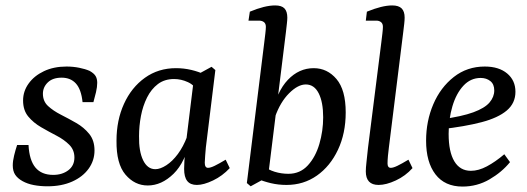

<svg xmlns="http://www.w3.org/2000/svg" viewBox="-20 -674 1939 707"><path d="M155 12Q128 12 104.5 7.5Q81 3 63 -7Q45 -17 36 -30.5Q27 -44 27 -65Q27 -81 32 -101.5Q37 -122 43 -140H85Q88 -84 110.5 -57Q133 -30 176 -30Q209 -30 231.5 -47Q254 -64 254 -94Q254 -122 235 -141Q216 -160 188 -174.5Q160 -189 131.5 -205.5Q103 -222 84 -245Q65 -268 65 -304Q65 -338 85.5 -366.5Q106 -395 142 -412Q178 -429 225 -429Q249 -429 271.5 -424.5Q294 -420 310 -413Q326 -404 332 -394Q338 -384 338 -369Q338 -354 333.5 -334.5Q329 -315 324 -298H284Q279 -345 259.5 -366.5Q240 -388 207 -388Q174 -388 156 -370.5Q138 -353 138 -329Q138 -301 157 -283.5Q176 -266 204.5 -251.5Q233 -237 261 -221Q289 -205 308.5 -181Q328 -157 328 -120Q328 -83 306.5 -53Q285 -23 246 -5.5Q207 12 155 12Z M524 9Q476 9 442 -31Q408 -71 409 -156Q409 -231 436.5 -291.5Q464 -352 513.5 -387.5Q563 -423 628 -423Q657 -423 684.5 -416.5Q712 -410 735 -399L715 -332Q697 -360 672 -371.5Q647 -383 621 -383Q586 -383 561.5 -364.5Q537 -346 521.5 -315Q506 -284 499 -247Q492 -210 492 -173Q491 -117 507 -84Q523 -51 552 -51Q570 -51 592.5 -65.5Q615 -80 635 -107Q655 -134 669 -171L681 -164Q663 -77 619 -34Q575 9 524 9ZM705 7Q681 7 669.5 -7.5Q658 -22 658 -52Q658 -63 659 -80.5Q660 -98 662 -125L695 -393L759 -428L773 -416L738 -131Q737 -118 735.5 -101Q734 -84 734 -75Q734 -56 746 -56Q755 -56 770.5 -63.5Q786 -71 811 -86L826 -55Q799 -26 764.5 -9.5Q730 7 705 7Z M1035 7Q1005 7 977.5 0.5Q950 -6 927 -16L947 -65Q967 -49 991.5 -41.5Q1016 -34 1042 -34Q1085 -34 1113.5 -65Q1142 -96 1156 -144Q1170 -192 1170 -242Q1170 -298 1153.5 -330.5Q1137 -363 1106 -363Q1077 -363 1044.5 -330.5Q1012 -298 993 -244L981 -251Q999 -337 1040 -380Q1081 -423 1135 -423Q1185 -423 1219 -383Q1253 -343 1253 -260Q1253 -183 1224.5 -122.5Q1196 -62 1147 -27.5Q1098 7 1035 7ZM903 12 889 0 953 -517Q955 -533 957 -550Q959 -567 959 -575Q959 -587 952 -592.5Q945 -598 934 -598H895L900 -631Q955 -654 993 -654Q1017 -654 1027.5 -643Q1038 -632 1038 -609Q1038 -601 1036.5 -588Q1035 -575 1033 -557L967 -23Z M1374 7Q1327 7 1327 -43Q1327 -56 1329.5 -77.5Q1332 -99 1335 -129L1384 -517Q1386 -533 1388 -550Q1390 -567 1390 -575Q1390 -587 1383 -592.5Q1376 -598 1366 -598H1327L1331 -631Q1387 -654 1424 -654Q1448 -654 1459 -643Q1470 -632 1470 -609Q1470 -600 1468.5 -586.5Q1467 -573 1465 -557L1412 -131Q1410 -117 1408.5 -100Q1407 -83 1407 -72Q1407 -56 1419 -56Q1428 -56 1443.5 -63.5Q1459 -71 1484 -86L1499 -55Q1473 -26 1437.5 -9.5Q1402 7 1374 7Z M1765 -429Q1817 -429 1847.5 -403.5Q1878 -378 1878 -336Q1878 -294 1846 -267Q1814 -240 1753 -224Q1692 -208 1604 -198L1607 -235Q1681 -245 1723 -260.5Q1765 -276 1782.5 -296.5Q1800 -317 1800 -341Q1800 -364 1785.5 -375.5Q1771 -387 1750 -387Q1713 -387 1686.5 -358.5Q1660 -330 1646 -283Q1632 -236 1632 -181Q1632 -115 1653 -80Q1674 -45 1714 -45Q1742 -45 1773 -61.5Q1804 -78 1837 -106L1858 -77Q1828 -40 1782.5 -13.5Q1737 13 1683 13Q1618 13 1583.5 -32Q1549 -77 1549 -156Q1549 -228 1575.5 -290Q1602 -352 1651 -390.5Q1700 -429 1765 -429Z"/></svg>

Font: Rasa
Style: Italic
Weight: 400
Italic angle: -7.10001°
Designer: Anna Giedrys (Yrsa+Rasa design), David Brezina (Yrsa art-direction, Rasa art-direction, design)
Foundry: Rosetta Type Foundry
Version: Version 2.004